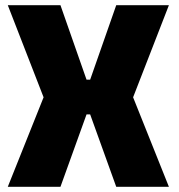

<svg xmlns="http://www.w3.org/2000/svg" viewBox="-20 -720 690 740"><path d="M10 0 148 -345 10 -700H213L313.5 -413H327.5L428 -700H631L493 -345L631 0H428L327.5 -279H313.5L213 0Z"/></svg>

Font: Trispace ExtraBold
Style: Regular
Weight: 800
Designer: Tyler Finck
Foundry: Etcetera Type Company
Version: Version 1.210; ttfautohint (v1.8.3)